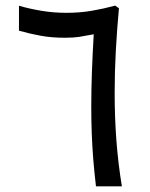

<svg xmlns="http://www.w3.org/2000/svg" viewBox="-20 -657 530 677"><path d="M208.5 -523.9Q239.3 -523.9 258.5 -526.9Q277.8 -529.8 310.5 -536.1Q306.6 -469.7 304.2 -406.2Q301.8 -342.8 301.8 -280.3Q301.8 -232.4 303.5 -187Q305.2 -141.6 308.8 -95.7Q312.5 -49.8 318.4 0H409.7Q396.5 -81.5 390.4 -161.9Q384.3 -242.2 384.3 -329.1Q384.3 -403.8 388.4 -479Q392.6 -554.2 399.4 -627.9L386.2 -637.2Q344.7 -626 303 -618.9Q261.2 -611.8 213.9 -611.8Q169.4 -611.8 127.7 -618.7Q85.9 -625.5 46.9 -636.7V-548.8Q84.5 -538.1 123.3 -531Q162.1 -523.9 208.5 -523.9Z"/></svg>

Font: Vazirmatn NL
Style: Regular
Weight: 400
Designer: Saber Rastikerdar
Foundry: Saber Rastikerdar
Version: Version 33.003